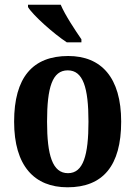

<svg xmlns="http://www.w3.org/2000/svg" viewBox="-20 -786 576 816"><path d="M264 -606H326V-619C300 -657 257 -721 238 -766H99V-756C120 -721 209 -642 264 -606ZM267 10C417 10 495 -81 495 -269C495 -457 410 -548 270 -548C119 -548 40 -457 40 -269C40 -81 126 10 267 10ZM269 -50C203 -50 180 -126 180 -269C180 -414 202 -487 268 -487C333 -487 356 -414 356 -269C356 -126 334 -50 269 -50Z"/></svg>

Font: Noto Serif Thai Condensed
Style: Bold
Weight: 700
Width: 3
Designer: Monotype Design Team
Foundry: Monotype Imaging Inc.
Version: Version 2.002